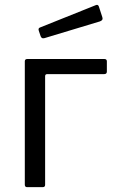

<svg xmlns="http://www.w3.org/2000/svg" viewBox="-20 -774 477 794"><path d="M92.2 0Q82.6 0 82.6 -10.4V-520.4Q82.6 -530 93 -530H411.5Q421.9 -530 421.9 -520.4V-477.9Q421.9 -467.5 410.6 -467.5H175.3Q166.6 -467.5 166.6 -458.8V-9.6Q166.6 0 156.2 0ZM388.6 -747.6 403.2 -702.9Q407.6 -690.3 392.9 -685.4L164.3 -616.4Q157.8 -614.8 154.3 -616.4Q150.9 -617.9 148.3 -623.6L140.6 -646.3Q136.8 -657 145 -660.1L377 -753.1Q385.2 -756.2 388.6 -747.6Z"/></svg>

Font: Libre Franklin Thin
Style: Regular
Weight: 100
Designer: Pablo Impallari, Rodrigo Fuenzalida, Nhung Nguyen
Foundry: Impallari Type
Version: Version 3.000